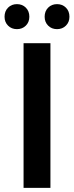

<svg xmlns="http://www.w3.org/2000/svg" viewBox="-20 -909 359 929"><path d="M94 -700H224V0H94ZM2 -828Q2 -855 19 -872Q36 -889 62 -889Q88 -889 105 -872Q122 -855 122 -828Q122 -802 105 -785Q88 -768 62 -768Q36 -768 19 -785Q2 -802 2 -828ZM196 -828Q196 -855 213 -872Q230 -889 256 -889Q282 -889 299 -872Q316 -855 316 -828Q316 -802 299 -785Q282 -768 256 -768Q230 -768 213 -785Q196 -802 196 -828Z"/></svg>

Font: APTA Sans SemiBold
Style: Bold
Weight: 600
Version: Version 7.200